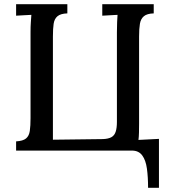

<svg xmlns="http://www.w3.org/2000/svg" viewBox="-20 -720 811 918"><path d="M688 178Q688 127 682.5 86.5Q677 46 660 23Q643 0 611 0H57V-44Q90 -46 104.5 -58Q119 -70 122.5 -94Q126 -118 126 -155V-566Q126 -593 127.5 -614.5Q129 -636 130 -649Q112 -648 92 -647Q72 -646 57 -645V-700H302V-656Q270 -655 255 -642.5Q240 -630 236.5 -606.5Q233 -583 233 -545V-52L472 -55Q498 -56 512.5 -64Q527 -72 533 -90Q539 -108 539 -137V-566Q539 -593 540 -614.5Q541 -636 542 -649Q525 -648 505 -647Q485 -646 469 -645V-700H715V-656Q683 -655 668 -642.5Q653 -630 649 -606.5Q645 -583 645 -545V-129Q645 -107 644.5 -86.5Q644 -66 642 -51L740 -56V178Z"/></svg>

Font: Lora Medium
Style: Regular
Weight: 500
Designer: Olga Karpushina, Alexei Vanyashin (Cyrillic)
Foundry: Cyreal
Version: Version 3.004